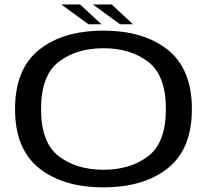

<svg xmlns="http://www.w3.org/2000/svg" viewBox="-20 -816 920 842"><path d="M433.5 5.5Q611.5 5.5 716.5 -78.8Q821.5 -163 821.5 -337.5Q821.5 -512.5 716.5 -597Q611.5 -681.5 433.5 -681.5Q255.5 -681.5 150.8 -597.2Q46 -513 46 -337.5Q46 -163 151 -78.8Q256 5.5 433.5 5.5ZM433.5 -71.5Q316 -71.5 238 -130.8Q160 -190 160 -337.5Q160 -486 238 -545.2Q316 -604.5 433.5 -604.5Q551.5 -604.5 629.5 -545.2Q707.5 -486 707.5 -337.5Q707.5 -190 629.5 -130.8Q551.5 -71.5 433.5 -71.5ZM506.5 -709.5H563.5L469.5 -796.5H387ZM368 -709.5H425L331 -796.5H248.5Z"/></svg>

Font: Anybody Expanded
Style: Regular
Weight: 400
Width: 7
Version: Version 1.113;gftools[0.9.25]